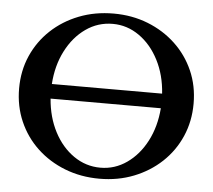

<svg xmlns="http://www.w3.org/2000/svg" viewBox="-50 -731 884 798"><g transform="rotate(5 392.0 -331.5)"><path d="M393 13Q315 13 248.5 -13Q182 -39 132.5 -85.5Q83 -132 55.5 -195Q28 -258 28 -332Q28 -406 55.5 -468.5Q83 -531 132.5 -577.5Q182 -624 248.5 -650Q315 -676 393 -676Q470 -676 536 -650Q602 -624 651.5 -577.5Q701 -531 728.5 -468.5Q756 -406 756 -332Q756 -258 728.5 -195Q701 -132 651.5 -85.5Q602 -39 536 -13Q470 13 393 13ZM393 -633Q331 -633 280.5 -597.5Q230 -562 198.5 -500.5Q167 -439 162 -362H622Q617 -439 585.5 -500.5Q554 -562 503.5 -597.5Q453 -633 393 -633ZM393 -33Q453 -33 503 -68Q553 -103 584.5 -163.5Q616 -224 622 -301H162Q168 -224 199.5 -163.5Q231 -103 281.5 -68Q332 -33 393 -33Z"/></g></svg>

Font: Junicode SmExp
Style: Bold
Weight: 700
Width: 6
Designer: Peter S. Baker
Version: Version 2.205; ttfautohint (v1.8.4)